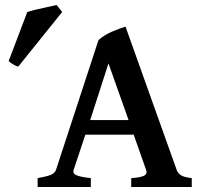

<svg xmlns="http://www.w3.org/2000/svg" viewBox="-20 -750 799 770"><path d="M322.3 -210 275.4 -68.8Q270.5 -53.7 287.4 -46.9Q304.2 -40 344.2 -35.6V0H130.9V-35.6Q164.1 -41.5 181.6 -47.9Q199.2 -54.2 204.6 -68.8L375 -589.4Q397.9 -609.4 428 -622.6Q458 -635.7 483.4 -643.1L688.5 -68.8Q693.4 -55.2 705.3 -47.4Q717.3 -39.6 749 -35.6V0H506.3V-35.6Q543.9 -38.1 557.9 -45.4Q571.8 -52.7 565.9 -68.8L516.1 -210ZM495.6 -268.6 415 -495.6 341.8 -268.6ZM53.2 -482.9Q44.9 -484.4 33.9 -491Q22.9 -497.6 14.6 -504.9L89.4 -701.7Q100.1 -705.6 123.3 -711.2Q146.5 -716.8 170.4 -721.9Q194.3 -727.1 207 -730L229.5 -702.1Z"/></svg>

Font: Gentium Plus
Style: Bold
Weight: 700
Designer: Victor Gaultney, Annie Olsen, Iska Routamaa, Becca Hirsbrunner
Foundry: SIL International
Version: Version 6.101